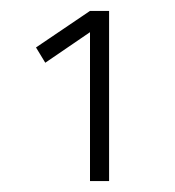

<svg xmlns="http://www.w3.org/2000/svg" viewBox="-20 -810 320 352"><path d="M180 -790V-478H145V-751L63 -695L46 -723L145 -790Z"/></svg>

Font: Titillium Web ExtraLight
Style: Regular
Weight: 275
Version: Version 1.002;PS 57.000;hotconv 1.0.70;makeotf.lib2.5.55311